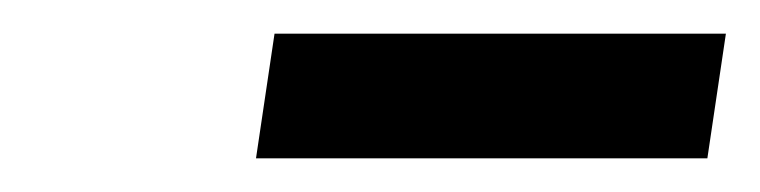

<svg xmlns="http://www.w3.org/2000/svg" viewBox="-20 -761 451 114"><path d="M143 -741H411L400 -667H132Z"/></svg>

Font: Bitter Pro Medium
Style: Italic
Weight: 500
Italic angle: -9°
Designer: Sol Matas, and Bitter project Authors
Foundry: Sol Matas
Version: Version 1.010